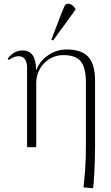

<svg xmlns="http://www.w3.org/2000/svg" viewBox="-20 -788 592 1028"><path d="M475 220 427 215Q433 162 435.5 125.5Q438 89 439 57Q440 25 440 -15V-342Q440 -425 413 -459Q386 -493 318 -493Q279 -493 246 -473Q213 -453 193.5 -419Q174 -385 174 -344V0H125V-423Q125 -487 79 -487Q55 -487 27 -467L21 -474Q54 -518 101 -518Q173 -518 173 -414H175Q194 -463 239 -493Q284 -523 338 -523Q417 -523 453 -483Q489 -443 489 -354V-1Q489 36 487.5 76.5Q486 117 484 153.5Q482 190 479 216ZM264 -571 255 -576 315 -732Q323 -751 327.5 -759.5Q332 -768 347 -768Q356 -768 364.5 -762Q373 -756 384 -741V-736Z"/></svg>

Font: Literata 72pt ExtraLight
Style: Regular
Weight: 200
Designer: Latin by Veronika Burian and Jose Scaglione. Greek by Irene Vlachou. Cyrillic by Vera Evstafieva.
Foundry: TypeTogether
Version: Version 3.002